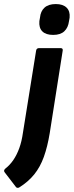

<svg xmlns="http://www.w3.org/2000/svg" viewBox="-79 -731 363 946"><path d="M99 -482Q101 -494 114 -494H219Q232 -494 230 -482L166 -75Q155 -8 137 42Q119 92 89.5 128.5Q60 165 15 193Q6 197 0 191L-56 118Q-63 109 -53 100Q-30 82 -13 57Q4 32 16 -1Q28 -34 34 -77ZM183 -559Q147 -559 129.5 -576.5Q112 -594 115 -627L118 -644Q121 -676 140.5 -693.5Q160 -711 196 -711Q231 -711 249 -693.5Q267 -676 264 -644L261 -627Q257 -595 238 -577Q219 -559 183 -559Z"/></svg>

Font: Sofia Sans Semi Condensed ExtraBold
Style: Italic
Weight: 800
Italic angle: -9°
Version: Version 4.100